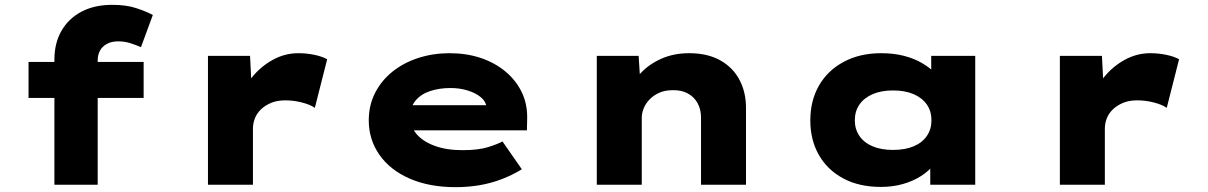

<svg xmlns="http://www.w3.org/2000/svg" viewBox="-20 -764 4994 794"><path d="M205 0V-518Q205 -586 234.5 -637Q264 -688 317.5 -716Q371 -744 444 -744Q502 -744 543 -730.5Q584 -717 612 -702L563 -569Q547 -576 522 -584.5Q497 -593 469 -593Q442 -593 423 -583Q404 -573 394 -555.5Q384 -538 384 -514V0H295Q265 0 242.5 0Q220 0 205 0ZM98 -359V-508H574V-359Z M840 0V-533H1014L1024 -337L968 -340Q984 -397 1021 -443Q1058 -489 1108 -516.5Q1158 -544 1214 -544Q1247 -544 1279 -537.5Q1311 -531 1333 -519L1282 -318Q1264 -331 1229.5 -340Q1195 -349 1160 -349Q1126 -349 1101 -338.5Q1076 -328 1059 -311.5Q1042 -295 1034 -274.5Q1026 -254 1026 -231V0Z M1864 10Q1755 10 1674 -25.5Q1593 -61 1549 -124Q1505 -187 1505 -266Q1505 -329 1531.5 -380.5Q1558 -432 1604 -468.5Q1650 -505 1710.5 -524.5Q1771 -544 1839 -544Q1909 -544 1967.5 -524.5Q2026 -505 2070 -468.5Q2114 -432 2138 -382Q2162 -332 2160 -270L2159 -225H1627L1604 -329H2010L1992 -301V-320Q1990 -344 1969 -361.5Q1948 -379 1915 -389.5Q1882 -400 1843 -400Q1797 -400 1759 -387.5Q1721 -375 1698.5 -348Q1676 -321 1676 -281Q1676 -242 1701.5 -211Q1727 -180 1776 -161.5Q1825 -143 1893 -143Q1958 -143 1998 -155.5Q2038 -168 2058 -179L2138 -64Q2099 -40 2054.5 -23Q2010 -6 1962.5 2Q1915 10 1864 10Z M2448 0V-533H2621L2630 -393L2582 -381Q2595 -424 2629 -461Q2663 -498 2714.5 -521Q2766 -544 2830 -544Q2906 -544 2958.5 -514.5Q3011 -485 3038 -434Q3065 -383 3065 -318V0H2879V-278Q2879 -312 2864.5 -338Q2850 -364 2823.5 -378Q2797 -392 2762 -391Q2730 -391 2706.5 -380.5Q2683 -370 2666.5 -353Q2650 -336 2642 -316Q2634 -296 2634 -278V0H2541Q2497 0 2474 0Q2451 0 2448 0Z M3623 9Q3533 9 3467.5 -26Q3402 -61 3366.5 -123Q3331 -185 3331 -266Q3331 -348 3367 -410.5Q3403 -473 3469.5 -508.5Q3536 -544 3624 -544Q3676 -544 3718.5 -533Q3761 -522 3794 -502.5Q3827 -483 3847.5 -461Q3868 -439 3875 -418L3831 -412V-533H4013V0H3827V-146L3865 -132Q3861 -106 3840.5 -81Q3820 -56 3788 -35.5Q3756 -15 3714 -3Q3672 9 3623 9ZM3673 -144Q3723 -144 3758.5 -159Q3794 -174 3813 -202Q3832 -230 3832 -266Q3832 -304 3813 -331.5Q3794 -359 3758.5 -374.5Q3723 -390 3673 -390Q3624 -390 3588.5 -374.5Q3553 -359 3534 -331.5Q3515 -304 3515 -266Q3515 -230 3534 -202Q3553 -174 3588.5 -159Q3624 -144 3673 -144Z M4363 0V-533H4537L4547 -337L4491 -340Q4507 -397 4544 -443Q4581 -489 4631 -516.5Q4681 -544 4737 -544Q4770 -544 4802 -537.5Q4834 -531 4856 -519L4805 -318Q4787 -331 4752.5 -340Q4718 -349 4683 -349Q4649 -349 4624 -338.5Q4599 -328 4582 -311.5Q4565 -295 4557 -274.5Q4549 -254 4549 -231V0Z"/></svg>

Font: Lexend Tera ExtraBold
Style: Regular
Weight: 800
Designer: Bonnie Shaver-Troup, Thomas Jockin
Foundry: Lexend
Version: Version 1.007